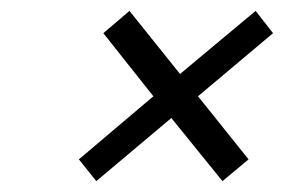

<svg xmlns="http://www.w3.org/2000/svg" viewBox="-20 -399 522 353"><path d="M125 -106 262 -222 170 -338 218 -379 311 -263 450 -379 482 -338 344 -222 437 -106 389 -66 295 -182 157 -66Z"/></svg>

Font: Teachers[wght] Italic
Style: Regular
Weight: 400
Designer: Alfredo Marco Pradil & Chank Diesel
Version: Version 1.000;Glyphs 3.1.2 (3151)